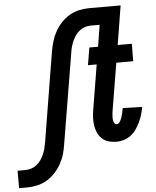

<svg xmlns="http://www.w3.org/2000/svg" viewBox="-125 -787 853 1053"><g transform="rotate(-5 302.0 -260.0)"><path d="M-63 215V119H-20Q-4 119 12 114Q28 109 41.5 98.5Q55 88 65 74Q75 60 82 44.5Q89 29 93 13Q97 -3 100 -18L182 -517Q187 -545 195 -572Q203 -599 217 -624.5Q231 -650 252 -672Q273 -694 298 -708.5Q323 -723 351 -729Q379 -735 407 -735H579L544 -520H622L621 -424H528L484 -159Q483 -152 482.5 -145Q482 -138 481.5 -131Q481 -124 481.5 -117.5Q482 -111 484 -104.5Q486 -98 490 -93Q494 -88 501 -88Q509 -88 515 -95Q521 -102 524 -109.5Q527 -117 530 -124.5Q533 -132 534.5 -140Q536 -148 538 -155.5Q540 -163 541 -171V-173L648 -170L647 -165Q644 -145 637.5 -125Q631 -105 622 -86Q613 -67 600.5 -49Q588 -31 571 -18Q554 -5 533.5 1.5Q513 8 493 8Q471 8 450.5 2.5Q430 -3 414.5 -16.5Q399 -30 390 -48.5Q381 -67 377.5 -88Q374 -109 374.5 -131Q375 -153 379 -175L420 -424H372L388 -520H436L455 -639H406Q390 -639 374.5 -634Q359 -629 345 -618.5Q331 -608 321.5 -594Q312 -580 305 -564.5Q298 -549 293.5 -533Q289 -517 287 -502L204 -3Q200 25 192 52Q184 79 169.5 104.5Q155 130 134.5 152Q114 174 88.5 188.5Q63 203 35 209Q7 215 -21 215Z"/></g></svg>

Font: Iosevka Custom
Style: Bold Italic
Weight: 700
Italic angle: -9°
Designer: Belleve Invis
Foundry: Belleve Invis
Version: Version 30.3.1; ttfautohint (v1.8.3)